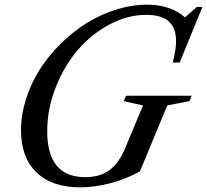

<svg xmlns="http://www.w3.org/2000/svg" viewBox="-20 -800 895 830"><path d="M521 -159.2 598.1 -344.2 515.1 -362.8 524.9 -386.2H809.1L798.8 -362.8L703.1 -344.2L585 -59.1Q524.9 -25.9 457 -8.1Q389.2 9.8 326.2 9.8Q204.6 9.8 137.7 -54.7Q70.8 -119.1 70.8 -236.8Q70.8 -303.2 92.3 -371.3Q113.8 -439.5 151.4 -498.8Q189 -558.1 241.5 -610.1Q293.9 -662.1 353.5 -699.5Q413.1 -736.8 481.2 -758.3Q549.3 -779.8 616.2 -779.8Q716.8 -779.8 779.8 -725.1L831.1 -770H855L756.8 -529.8H727.1Q741.2 -587.9 741.2 -621.1Q741.2 -679.7 709.2 -707.8Q677.2 -735.8 611.8 -735.8Q530.8 -735.8 451.9 -693.4Q373 -650.9 314.7 -582Q256.3 -513.2 220.2 -420.7Q184.1 -328.1 184.1 -232.9Q184.1 -34.2 348.1 -34.2Q411.6 -34.2 452.6 -64Q493.7 -93.8 521 -159.2Z"/></svg>

Font: Libre Caslon Text
Style: Italic
Weight: 400
Italic angle: -25°
Designer: Pablo Impallari, Rodrigo Fuenzalida
Foundry: Pablo Impallari, Rodrigo Fuenzalida
Version: Version 1.002